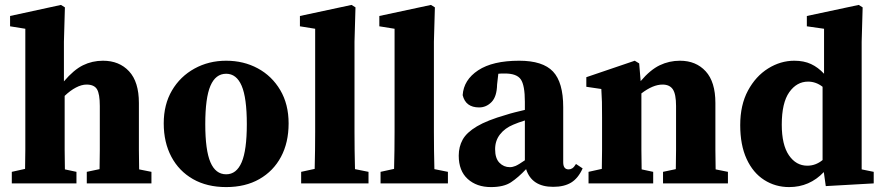

<svg xmlns="http://www.w3.org/2000/svg" viewBox="-20 -746 3596 781"><path d="M28 0V-47L82 -59Q83 -95 83 -137Q83 -179 83 -210V-629L21 -639V-681L228 -726L244 -716L240 -576V-415Q280 -462 317.5 -480.5Q355 -499 399 -499Q465 -499 505 -456Q545 -413 545 -327V-210Q545 -177 545 -135.5Q545 -94 546 -57L596 -47V0H333V-47L385 -58Q386 -95 386 -136.5Q386 -178 386 -210V-315Q386 -364 374.5 -383Q363 -402 332 -402Q312 -402 289 -390Q266 -378 243 -356V-210Q243 -179 243 -136.5Q243 -94 244 -57L291 -47V0Z M900 15Q822 15 765 -17.5Q708 -50 677 -108.5Q646 -167 646 -244Q646 -321 679.5 -378Q713 -435 771 -467Q829 -499 900 -499Q971 -499 1028.5 -468Q1086 -437 1120 -379.5Q1154 -322 1154 -244Q1154 -166 1123 -108Q1092 -50 1035 -17.5Q978 15 900 15ZM900 -37Q942 -37 963 -86Q984 -135 984 -241Q984 -348 963 -397Q942 -446 900 -446Q857 -446 836 -397Q815 -348 815 -241Q815 -135 836 -86Q857 -37 900 -37Z M1205 0V-47L1260 -59Q1261 -97 1261.5 -135Q1262 -173 1262 -210V-629L1200 -639V-681L1410 -726L1426 -716L1422 -576V-210Q1422 -172 1422.5 -134Q1423 -96 1424 -58L1479 -47V0Z M1528 0V-47L1583 -59Q1584 -97 1584.5 -135Q1585 -173 1585 -210V-629L1523 -639V-681L1733 -726L1749 -716L1745 -576V-210Q1745 -172 1745.5 -134Q1746 -96 1747 -58L1802 -47V0Z M2230 14Q2143 14 2120 -58Q2088 -24 2058.5 -4.5Q2029 15 1977 15Q1919 15 1882.5 -18Q1846 -51 1846 -113Q1846 -149 1862 -178Q1878 -207 1920 -232Q1962 -257 2039 -279Q2054 -284 2074 -289Q2094 -294 2115 -299V-332Q2115 -399 2098.5 -423Q2082 -447 2034 -447Q2027 -447 2021 -447Q2015 -447 2007 -446L2002 -402Q2001 -353 1979.5 -331Q1958 -309 1929 -309Q1874 -309 1862 -359Q1866 -421 1925 -460Q1984 -499 2092 -499Q2188 -499 2229.5 -455Q2271 -411 2271 -310V-86Q2271 -57 2293 -57Q2301 -57 2308 -61.5Q2315 -66 2323 -79L2350 -61Q2332 -21 2303.5 -3.5Q2275 14 2230 14ZM1994 -139Q1994 -102 2011.5 -84Q2029 -66 2054 -66Q2065 -66 2077 -71Q2089 -76 2115 -94V-256Q2102 -252 2089.5 -247.5Q2077 -243 2068 -239Q2034 -225 2014 -199.5Q1994 -174 1994 -139Z M2374 0V-47L2428 -59Q2429 -95 2429 -137Q2429 -179 2429 -210V-268Q2429 -309 2428.5 -331.5Q2428 -354 2426 -384L2365 -393V-432L2562 -499L2580 -488L2586 -416Q2625 -462 2663.5 -480.5Q2702 -499 2746 -499Q2811 -499 2850.5 -456Q2890 -413 2890 -327V-210Q2890 -177 2890 -135.5Q2890 -94 2891 -57L2941 -47V0H2677V-47L2729 -58Q2730 -95 2730 -136.5Q2730 -178 2730 -210V-315Q2730 -363 2717 -382.5Q2704 -402 2675 -402Q2636 -402 2589 -366V-210Q2589 -179 2589 -136.5Q2589 -94 2590 -57L2637 -47V0Z M3160 -239Q3160 -157 3189 -114.5Q3218 -72 3264 -72Q3298 -72 3326 -95V-393Q3299 -414 3267 -414Q3221 -414 3190.5 -371Q3160 -328 3160 -239ZM3339 11 3331 -46Q3273 15 3190 15Q3134 15 3088.5 -14Q3043 -43 3017 -99.5Q2991 -156 2991 -237Q2991 -319 3022.5 -377.5Q3054 -436 3104.5 -467.5Q3155 -499 3211 -499Q3250 -499 3279 -485.5Q3308 -472 3332 -446V-629L3262 -639V-681L3473 -726L3489 -716L3485 -576V-57L3534 -47V0Z"/></svg>

Font: Source Serif Pro
Style: Bold
Weight: 700
Designer: Frank Grießhammer
Foundry: Adobe Systems Incorporated
Version: Version 3.001;hotconv 1.0.111;makeotfexe 2.5.65597